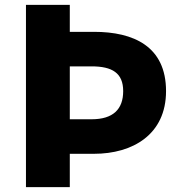

<svg xmlns="http://www.w3.org/2000/svg" viewBox="-20 -764 751 784"><path d="M86 0H265V-136H364C521 -136 658 -214 658 -392C658 -575 525 -634 364 -634H265V-744H86ZM265 -277V-493H354C438 -493 483 -466 483 -392C483 -318 442 -277 354 -277Z"/></svg>

Font: Noto Sans Korean Black
Style: Bold
Weight: 900
Designer: Ryoko NISHIZUKA (kana & ideographs); Paul D. Hunt (Latin, Greek & Cyrillic); Wenlong ZHANG (bopomofo); Sandoll Communica
Foundry: Adobe Systems Incorporated
Version: Version 1.000;PS 1;hotconv 1.0.78;makeotf.lib2.5.61930